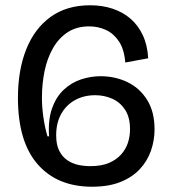

<svg xmlns="http://www.w3.org/2000/svg" viewBox="-20 -694 653 728"><path d="M329 14Q197 14 122.5 -71.5Q48 -157 48 -323Q48 -428 79.5 -507Q111 -586 172 -630Q233 -674 322 -674Q368 -674 407 -661Q446 -648 475 -623Q504 -598 521.5 -560.5Q539 -523 542 -473L455 -457Q451 -507 431 -537Q411 -567 381.5 -580.5Q352 -594 318 -594Q271 -594 237 -572Q203 -550 181 -511.5Q159 -473 149 -424.5Q139 -376 139 -324Q139 -288 144.5 -249.5Q150 -211 160 -177H166Q162 -240 177.5 -283.5Q193 -327 222 -354Q251 -381 287.5 -393Q324 -405 361 -405Q417 -405 463.5 -382.5Q510 -360 538 -315Q566 -270 566 -204Q566 -161 552 -121.5Q538 -82 509 -51.5Q480 -21 435.5 -3.5Q391 14 329 14ZM322 -64Q364 -64 392.5 -76Q421 -88 439 -108Q457 -128 465 -152.5Q473 -177 473 -204Q473 -249 454.5 -277.5Q436 -306 406 -319.5Q376 -333 341 -333Q298 -333 264.5 -314.5Q231 -296 212 -262Q193 -228 193 -181Q193 -145 204.5 -122.5Q216 -100 234.5 -87Q253 -74 276 -69Q299 -64 322 -64Z"/></svg>

Font: Bricolage Grotesque 60pt
Style: Regular
Weight: 400
Version: Version 1.001;gftools[0.9.33.dev8+g029e19f]